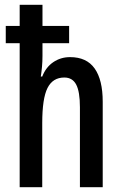

<svg xmlns="http://www.w3.org/2000/svg" viewBox="-20 -846 509 800"><path d="M157 -826V-738H268V-666H157V-613Q157 -590 155 -568Q153 -546 150 -527H156Q171 -566 202 -587Q233 -608 272 -608Q341 -608 374.5 -560.5Q408 -513 408 -422V-66H313V-399Q313 -464 297.5 -493.5Q282 -523 248 -523Q200 -523 178 -479.5Q156 -436 156 -333V-66H62V-666H4V-738H62V-826Z"/></svg>

Font: Noto Sans Malayalam UI ExtraCondensed Medium
Style: Regular
Weight: 500
Width: 2
Designer: Jelle Bosma - Monotype Design Team
Foundry: Monotype Imaging Inc.
Version: Version 2.104; ttfautohint (v1.8.4.7-5d5b)